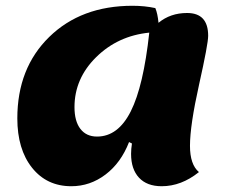

<svg xmlns="http://www.w3.org/2000/svg" viewBox="-20 -620 786 665"><path d="M227 25Q142 25 91 -39Q40 -103 40 -210Q40 -384 150.5 -492Q261 -600 439 -600Q481 -600 518 -592Q526 -573 529 -541Q570 -575 628 -575Q701 -575 701 -496Q701 -468 669.5 -327Q638 -186 638 -115Q638 -50 669 -24Q608 25 540 25Q489 25 461.5 -4.5Q434 -34 434 -87Q434 -104 437 -123L427 -128Q399 -56 345.5 -15.5Q292 25 227 25ZM238 -249Q238 -200 258.5 -173.5Q279 -147 316 -147Q389 -147 433 -234.5Q477 -322 497 -507Q388 -496 313 -422Q238 -348 238 -249Z"/></svg>

Font: Lemonada
Style: Bold
Weight: 700
Designer: Mohamed Gaber (Arabic), Eduardo Tunni (Latin)
Foundry: Kief Type Foundry
Version: Version 4.004